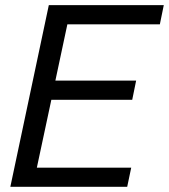

<svg xmlns="http://www.w3.org/2000/svg" viewBox="-20 -723 654 743"><path d="M20 0 168.9 -703.1H613.8L598.6 -628.9H240.7L194.3 -411.1H506.8L491.7 -336.9H178.7L122.6 -74.2H487.8L472.2 0Z"/></svg>

Font: Schibsted Grotesk
Style: Italic
Weight: 400
Italic angle: -12°
Designer: Bakken & Baeck AS, Henrik Kongsvoll
Foundry: Schibsted ASA
Version: Version 1.100; ttfautohint (v1.8.4.7-5d5b);gftools[0.9.25]